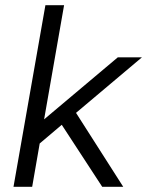

<svg xmlns="http://www.w3.org/2000/svg" viewBox="-20 -720 567 740"><path d="M273 -285 455 0H374L218 -239L133 -167L104 0H32L155 -700H227L150 -260L434 -499H527Z"/></svg>

Font: Bai Jamjuree
Style: Italic
Weight: 400
Italic angle: -10°
Version: Version 1.000; ttfautohint (v1.6)